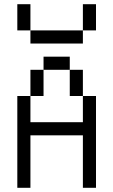

<svg xmlns="http://www.w3.org/2000/svg" viewBox="-20 -895 540 915"><path d="M62.5 -437.5V0H125Q125 0 125 -250H375Q375 -250 375 0H437.5V-437.5H375Q375 -437.5 375 -312.5H125Q125 -312.5 125 -437.5ZM125 -437.5H187.5Q187.5 -437.5 187.5 -562.5H125Q125 -562.5 125 -437.5ZM375 -437.5Q375 -437.5 375 -562.5H312.5Q312.5 -562.5 312.5 -437.5ZM187.5 -562.5H312.5V-625H187.5ZM125 -750V-687.5H375V-750ZM125 -750Q125 -750 125 -875H62.5Q62.5 -875 62.5 -750ZM375 -750H437.5Q437.5 -750 437.5 -875H375Q375 -875 375 -750Z"/></svg>

Font: Unifont
Style: Regular
Weight: 500
Version: Version 13.0.05